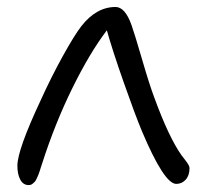

<svg xmlns="http://www.w3.org/2000/svg" viewBox="-20 -518 579 550"><path d="M62 12.2Q46.4 12.2 38.1 -3.4Q29.8 -19 29.8 -43Q29.8 -88.4 96.2 -230Q126 -295.9 159.4 -356.4Q192.9 -417 212.9 -442.9Q255.9 -498 311 -498Q338.4 -498 356.9 -445.8Q365.7 -420.9 387 -347.9Q408.2 -274.9 421.9 -238.8Q463.4 -125 500 -73.2Q503.4 -68.8 509 -61.5Q514.6 -54.2 516.8 -51Q519 -47.9 521 -43.7Q522.9 -39.6 522.9 -36.1Q522.9 -15.6 512 -3.4Q501 8.8 484.9 8.8Q450.2 8.8 386.2 -143.1Q366.7 -189.9 334.5 -281.7Q302.2 -373.5 286.1 -431.2Q236.8 -366.2 187.3 -265.6Q137.7 -165 100.1 -47.9Q99.1 -44.9 96.9 -38.1Q94.7 -31.2 93.8 -28.1Q92.8 -24.9 90.6 -19Q88.4 -13.2 86.9 -10.3Q85.4 -7.3 83.3 -2.9Q81.1 1.5 78.9 3.4Q76.7 5.4 74 7.8Q71.3 10.3 68.4 11.2Q65.4 12.2 62 12.2Z"/></svg>

Font: Shantell Sans Normal
Style: Regular
Weight: 300
Designer: Stephen Nixon, Anya Danilova, Shantell Martin
Foundry: Arrow Type
Version: Version 1.006;[559af2be0]